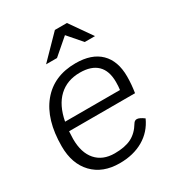

<svg xmlns="http://www.w3.org/2000/svg" viewBox="-184 -880 927 1006"><g transform="rotate(-30 280.0 -377.5)"><path d="M99 -268Q97 -238 97 -222Q97 -139 137 -93.5Q177 -48 249 -48Q311 -48 350 -67.5Q389 -87 416 -132Q424 -146 438 -146Q453 -146 480 -126Q450 -60 389.5 -25Q329 10 246 10Q144 10 85 -51.5Q26 -113 26 -219Q26 -380 100 -470Q174 -560 306 -560Q403 -560 454.5 -509.5Q506 -459 506 -365Q506 -318 498 -268ZM106 -322H438Q441 -342 441 -369Q441 -437 405.5 -471.5Q370 -506 301 -506Q223 -506 173 -459Q123 -412 106 -322ZM300 -765H373L466 -632H404L332 -715L236 -632H170Z"/></g></svg>

Font: Krub
Style: Italic
Weight: 400
Italic angle: -8°
Designer: Ekaluck Peanpanawate
Foundry: Cadson Demak Co.,Ltd.
Version: Version 1.000; ttfautohint (v1.6)